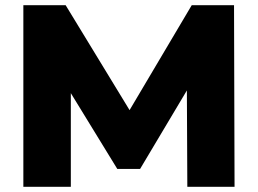

<svg xmlns="http://www.w3.org/2000/svg" viewBox="-20 -720 994 740"><path d="M70 0V-700H233L523 -224H437L719 -700H882L884 0H702L700 -423H731L520 -69H432L215 -423H253V0Z"/></svg>

Font: Montserrat Thin ExtraBold
Style: Regular
Weight: 800
Version: Version 9.000